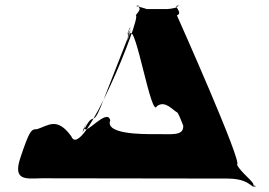

<svg xmlns="http://www.w3.org/2000/svg" viewBox="-20 -652 980 700"><path d="M808 -1C864 -1 883 14 902 28C926 28 904 24 904 24C909 12 856 -24 844 -52C868 -52 625 -596 625 -596C646 -604 620 -624 624 -630C648 -630 622 -632 622 -632C643 -626 600 -619 590 -619H510C525 -619 482 -626 478 -632C502 -632 476 -630 476 -630C504 -624 479 -604 475 -596C499 -596 280 -55 240 -155C188 -227 156 -194 115 -181C94 -181 88 -178 54 -76C26 9 76 -1 132 -2ZM537 -163C497 -163 362 -163 382 -213C371 -262 287 -151 288 -188C308 -238 264 -136 289 -184C323 -249 316 -186 348 -264C368 -314 426 -464 446 -514C466 -564 429 -468 450 -518C470 -568 430 -470 450 -520C470 -570 430 -474 450 -524C470 -574 430 -477 450 -527C470 -580 432 -487 451 -540C471 -590 428 -489 448 -539C468 -585 431 -481 453 -527C473 -577 532 -215 552 -265C582 -287 608 -252 626 -242C626 -242 628 -246 648 -194C650 -154 605 -164 537 -163Z"/></svg>

Font: Hussar Przerywany
Style: Regular
Weight: 400
Foundry: Cannot Into Space Fonts
Version: Version 0.982